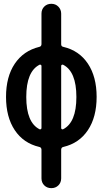

<svg xmlns="http://www.w3.org/2000/svg" viewBox="-20 -770 540 1010"><path d="M188.5 -429.7Q118.2 -394.5 118.2 -259.8Q118.2 -125 188.5 -89.8Q192.4 -88.9 195.3 -90.8Q198.2 -92.8 198.2 -96.7V-422.9Q198.2 -426.8 195.3 -428.7Q192.4 -430.7 188.5 -429.7ZM301.8 -422.9V-96.7Q301.8 -92.8 304.7 -90.8Q307.6 -88.9 311.5 -89.8Q381.8 -125 381.8 -259.8Q381.8 -394.5 311.5 -429.7Q307.6 -430.7 304.7 -428.7Q301.8 -426.8 301.8 -422.9ZM186.5 2.9Q103.5 -16.6 57.6 -85.4Q11.7 -154.3 11.7 -260.3Q11.7 -366.2 57.6 -434.6Q103.5 -502.9 186.5 -523.4Q197.3 -525.4 198.2 -537.1V-698.2Q198.2 -720.7 212.9 -735.4Q227.5 -750 250 -750Q272.5 -750 287.1 -734.9Q301.8 -719.7 301.8 -698.2V-537.1Q301.8 -525.4 313.5 -523.4Q396.5 -503.9 442.4 -435.1Q488.3 -366.2 488.3 -260.3Q488.3 -154.3 442.4 -85.4Q396.5 -16.6 313.5 2.9Q302.7 4.9 301.8 16.6V168Q301.8 190.4 287.1 205.1Q272.5 219.7 250 219.7Q227.5 219.7 212.9 205.1Q198.2 190.4 198.2 168V16.6Q197.3 4.9 186.5 2.9Z"/></svg>

Font: Rounded-X Mgen+ 2m medium
Style: Regular
Weight: 500
Designer: [Source Han Sans]
Ryoko NISHIZUKA  (kana & ideographs); Paul D. Hunt (Latin, Greek & Cyrillic); Wenlong ZHANG  (bopomofo
Version: Version 1.059.20150602